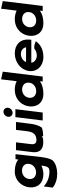

<svg xmlns="http://www.w3.org/2000/svg" viewBox="1214 -2012 1076 3544"><g transform="rotate(-90 1752.0 -240.0)"><path d="M341 -112C258 -112 211 -171 220 -241C229 -315 290 -372 373 -372C450 -372 497 -329 501 -266C500 -257 499 -246 498 -237C489 -166 420 -112 341 -112ZM554 203C628 133 629 -91 677 -482L678 -492H586L585 -482C584 -474 582 -455 579 -440C537 -477 464 -505 356 -505C194 -505 84 -380 67 -241C48 -85 144 23 308 23C367 23 417 8 467 -13C465 26 453 113 407 128C365 142 211 141 98 42L83 29L61 195L65 198C206 312 455 296 554 203Z M753 -483 719 -203C717 -190 715 -176 715 -164C707 -56 757 10 868 19C900 22 935 20 967 16C984 10 998 2 1011 -8L1008 18H1019C1083 18 1130 9 1170 -7C1207 -63 1229 -130 1239 -213L1272 -483H1126L1101 -274C1089 -177 1052 -116 962 -107C956 -106 950 -105 944 -105C883 -105 860 -133 862 -191C863 -208 866 -225 868 -243L897 -483Z M1368 -629C1362 -583 1395 -545 1441 -545C1486 -545 1529 -582 1535 -629C1541 -675 1508 -714 1462 -714C1416 -714 1374 -675 1368 -629ZM1447 10 1509 -494H1362L1300 10Z M1790 23C1898 23 1974 -4 2024 -42C2023 -29 2021 -8 2020 0L2019 10H2111L2201 -727L2060 -758L2025 -471C1981 -491 1929 -505 1871 -505C1856 -505 1846 -504 1834 -503C1689 -493 1568 -378 1559 -220C1551 -89 1630 23 1790 23ZM1998 -246C1997 -236 1995 -227 1994 -216C1974 -154 1917 -110 1840 -110C1757 -110 1710 -168 1719 -241C1728 -312 1789 -370 1871 -370C1950 -370 2007 -318 1998 -246Z M2365 -200H2790L2791 -210C2792 -222 2794 -235 2794 -247C2805 -401 2702 -505 2539 -505C2369 -505 2231 -388 2213 -241C2195 -95 2304 23 2474 23C2592 23 2693 -21 2756 -107L2763 -117L2753 -121C2731 -131 2680 -152 2630 -145C2583 -111 2539 -97 2494 -99C2424 -102 2373 -145 2365 -200ZM2651 -297H2378C2399 -349 2456 -392 2527 -392C2594 -392 2642 -353 2651 -297Z M3093 23C3201 23 3277 -4 3327 -42C3326 -29 3324 -8 3323 0L3322 10H3414L3504 -727L3363 -758L3328 -471C3284 -491 3232 -505 3174 -505C3159 -505 3149 -504 3137 -503C2992 -493 2871 -378 2862 -220C2854 -89 2933 23 3093 23ZM3301 -246C3300 -236 3298 -227 3297 -216C3277 -154 3220 -110 3143 -110C3060 -110 3013 -168 3022 -241C3031 -312 3092 -370 3174 -370C3253 -370 3310 -318 3301 -246Z"/></g></svg>

Font: Bluebird
Style: SfBdExtObl
Weight: 700
Designer: Jasper
Foundry: Cannot Into Space Fonts
Version: Version 0.98